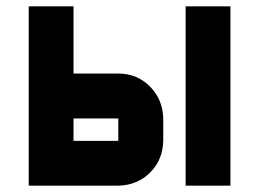

<svg xmlns="http://www.w3.org/2000/svg" viewBox="-20 -587 819 607"><path d="M354 -141.6V-212.4H212.4V-141.6ZM566.9 -566.9H708.5V0H566.9ZM354 -354.5Q413.1 -354.5 453.9 -313.7Q494.6 -272.9 496.1 -212.4V-141.6Q494.6 -81.5 454.6 -41.5Q414.6 -1.5 354 0H70.8V-566.9H212.4V-354.5Z"/></svg>

Font: Blazma
Style: Regular
Weight: 400
Designer: GGBotNet
Version: 1.00